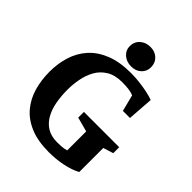

<svg xmlns="http://www.w3.org/2000/svg" viewBox="-227 -936 1073 1073"><g transform="rotate(45 309.5 -400.0)"><path d="M346 9Q258 9 197.5 -16.5Q137 -42 100 -86.5Q63 -131 46.5 -189Q30 -247 30 -312Q30 -377 48 -434.5Q66 -492 105 -535.5Q144 -579 206.5 -604Q269 -629 358 -629Q390 -629 424.5 -625Q459 -621 490 -614.5Q521 -608 542 -600L531 -447H475L450 -545Q434 -552 411 -555Q388 -558 360 -558Q302 -558 265 -535Q228 -512 208 -475.5Q188 -439 180 -396Q172 -353 172 -312Q172 -263 180 -218Q188 -173 207.5 -138Q227 -103 259 -83Q291 -63 339 -63Q353 -63 372 -64Q391 -65 411 -71V-221L325 -244V-289H604V-242L544 -223V-33Q508 -13 455 -2Q402 9 346 9ZM332 -655Q295 -655 270.5 -676.5Q246 -698 246 -730Q246 -765 270.5 -787Q295 -809 332 -809Q368 -809 391 -787Q414 -765 414 -730Q414 -698 391 -676.5Q368 -655 332 -655Z"/></g></svg>

Font: Manuale
Style: Bold
Weight: 700
Version: Version 1.002